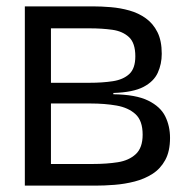

<svg xmlns="http://www.w3.org/2000/svg" viewBox="-20 -583 589 603"><path d="M58 0V-563H271Q298 -563 328 -560.5Q358 -558 386.5 -550Q415 -542 438 -525.5Q461 -509 474.5 -482Q488 -455 488 -414Q488 -382 475.5 -354.5Q463 -327 430.5 -310Q398 -293 336 -291V-287Q407 -286 445.5 -267Q484 -248 499 -217.5Q514 -187 514 -150Q514 -108 499 -80.5Q484 -53 459 -37Q434 -21 403 -13Q372 -5 339.5 -2.5Q307 0 279 0ZM140 -68H272Q315 -68 350 -73.5Q385 -79 406.5 -99Q428 -119 428 -160Q428 -204 405.5 -224.5Q383 -245 346 -251.5Q309 -258 264 -258H140ZM140 -323H261Q302 -323 334.5 -328Q367 -333 386 -350.5Q405 -368 405 -406Q405 -448 385 -466.5Q365 -485 332.5 -489.5Q300 -494 262 -494H140Z"/></svg>

Font: Darker Grotesque Light SemiBold
Style: Regular
Weight: 600
Version: Version 1.000;gftools[0.9.28]